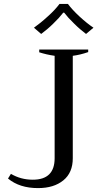

<svg xmlns="http://www.w3.org/2000/svg" viewBox="-20 -954 513 984"><path d="M154 -812C154 -812 191 -780 191 -780C211 -795 232 -812 253 -833C274 -853 291 -872 304 -889C304 -889 309 -889 309 -889C322 -872 339 -853 360 -833C381 -812 401 -795 421 -780C421 -780 459 -812 459 -812C438 -826 414 -845 388 -869C362 -893 342 -915 328 -934C328 -934 285 -934 285 -934C271 -915 251 -893 225 -870C199 -846 175 -827 154 -812ZM21 -39C61 -6 112 10 175 10C229 10 272 -3 305 -30C337 -56 353 -94 353 -143C353 -143 353 -668 353 -668C377 -671 403 -677 432 -687C432 -687 432 -700 432 -700C432 -700 181 -700 181 -700C181 -700 181 -686 181 -686C206 -678 232 -672 260 -668C260 -668 260 -143 260 -143C260 -70 223 -33 148 -33C107 -33 70 -43 36 -63C36 -63 21 -39 21 -39Z"/></svg>

Font: BUSH 25 TRIRONG 0515 A
Style: Regular
Weight: 400
Designer: Katatrad Team
Foundry: CadsonDemak